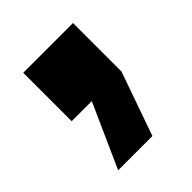

<svg xmlns="http://www.w3.org/2000/svg" viewBox="-101 -207 412 412"><g transform="rotate(-45 105.5 -1.0)"><path d="M30 -147H181V0L130 145H26L91 0H30Z"/></g></svg>

Font: CyStack Display
Style: Bold
Weight: 700
Designer: Weizhong Zhang
Foundry: 本地遙控
Version: Version 1.000;Glyphs 3.1.2 (3151)